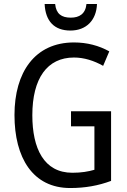

<svg xmlns="http://www.w3.org/2000/svg" viewBox="-20 -1031 640 968"><path d="M469 -1011H416C411 -961 380 -942 337 -942C290 -942 263 -961 258 -1011H205C209 -924 254 -877 335 -877C415 -877 466 -929 469 -1011ZM338 -470V-394H456V-175C425 -166 390 -160 345 -160C201 -160 143 -283 143 -450C143 -636 218 -741 353 -741C404 -741 454 -725 500 -699L531 -772C479 -801 419 -817 353 -817C156 -817 53 -667 53 -451C53 -236 145 -83 334 -83C409 -83 476 -95 540 -119V-470Z"/></svg>

Font: Noto Sans Kannada UI Condensed
Style: Regular
Weight: 400
Width: 3
Designer: Jelle Bosma - Monotype Design Team
Foundry: Monotype Imaging Inc.
Version: Version 2.005